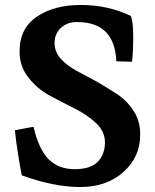

<svg xmlns="http://www.w3.org/2000/svg" viewBox="-20 -742 625 774"><path d="M403 -166Q404 -211 368 -245Q332 -279 282 -304Q232 -329 180 -357Q130 -384 94 -430Q58 -476 59 -536Q59 -628 129 -675Q198 -722 306 -722Q414 -722 507 -678Q517 -658 517 -594Q517 -530 512 -493L449 -495Q442 -653 292 -653Q252 -654 226 -630Q200 -606 200 -569Q200 -532 226 -504Q252 -476 290 -456Q328 -436 372 -412Q416 -386 456 -360Q494 -334 520 -293Q546 -251 545 -200Q546 -110 478 -49Q410 12 304 12Q198 12 68 -35Q64 -51 54 -113Q44 -175 40 -217L115 -231Q137 -138 177 -99Q217 -60 281 -60Q345 -60 374 -90Q403 -120 403 -166Z"/></svg>

Font: Lusitana
Style: Bold
Weight: 700
Designer: Ana Paula Megda
Foundry: Ana Paula Megda
Version: Version 1.001; ttfautohint (v1.4.1)